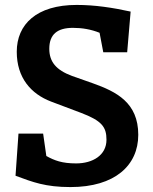

<svg xmlns="http://www.w3.org/2000/svg" viewBox="-20 -749 620 779"><path d="M155 -207H55L43 -36C113 -10 164 10 266 10C446 10 541 -78 541 -202C541 -333 452 -377 357 -411L272 -441C207 -465 180 -499 180 -551C180 -610 213 -636 276 -636C313 -636 349 -630 384 -616L399 -537H496L510 -702C437 -718 365 -729 291 -729C128 -729 48 -650 48 -539C48 -433 106 -368 187 -337L309 -291C393 -259 412 -234 412 -182C412 -119 356 -86 289 -86C231 -86 201 -98 168 -116Z"/></svg>

Font: Enriqueta
Style: Bold
Weight: 700
Designer: Viviana Monsalve, Gustavo Ibarra
Foundry: Viviana Monsalve, Gustavo Ibarra
Version: Version 1.002